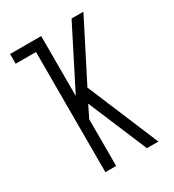

<svg xmlns="http://www.w3.org/2000/svg" viewBox="-178 -838 855 941"><g transform="rotate(-30 250.0 -367.5)"><path d="M140 0V-680H25V-735H201V-396L373 -735H440L271 -403L440 0H375L261 -271L235 -333L201 -264V0Z"/></g></svg>

Font: Iosevka SS04 Light
Style: Regular
Weight: 300
Monospace: yes
Designer: Belleve Invis
Foundry: Belleve Invis
Version: Version 19.0.0; ttfautohint (v1.8.4)